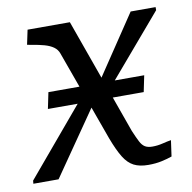

<svg xmlns="http://www.w3.org/2000/svg" viewBox="-66 -603 676 675"><g transform="rotate(-10 272.0 -266.0)"><path d="M97 -250 109 -308H451L439 -250ZM305 -260 291 -310 443 -537H532V-526ZM1 0 2 -11 242 -296 259 -243 91 0ZM411 5Q380 5 359.5 -5.5Q339 -16 323.5 -41Q308 -66 291 -111L174 -435Q169 -449 156.5 -458Q144 -467 124.5 -472.5Q105 -478 79 -482L64 -485L75 -537H226L374 -123Q385 -97 392.5 -82.5Q400 -68 410 -62Q420 -56 436 -56Q455 -56 473 -60.5Q491 -65 504 -67L496 -10Q479 -4 458 0.5Q437 5 411 5Z"/></g></svg>

Font: Roboto Serif
Style: Italic
Weight: 400
Italic angle: -10°
Designer: Greg Gazdowicz
Foundry: Commercial Type
Version: Version 1.008